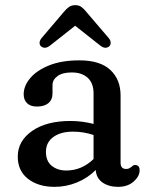

<svg xmlns="http://www.w3.org/2000/svg" viewBox="-20 -714 584 746"><path d="M49 -105.5Q49 -166 104.5 -205Q160 -244 254 -244Q278 -244 301.2 -240.8Q324.5 -237.5 343.5 -232.5V-351.5Q343.5 -390.5 321 -411.5Q298.5 -432.5 258.5 -432.5Q222.5 -432.5 203.2 -418.2Q184 -404 184 -383.5V-350.5Q184 -326.5 168 -313.2Q152 -300 123.5 -300Q98.5 -300 85.2 -313Q72 -326 72 -347.5Q72 -380 97.2 -410.2Q122.5 -440.5 171 -460Q219.5 -479.5 288.5 -479.5Q369 -479.5 408.8 -442.2Q448.5 -405 448.5 -343V-81.5Q448.5 -57.5 470 -57.5Q477.5 -57.5 482 -60Q486.5 -62.5 490 -65Q493.5 -68 496.8 -70.5Q500 -73 504 -73Q522.5 -73 522.5 -52.5Q522.5 -29 499.2 -8.5Q476 12 438.5 12Q402.5 12 378.2 -5Q354 -22 352 -53.5Q320.5 -22 278.8 -5Q237 12 192 12Q129 12 89 -19Q49 -50 49 -105.5ZM158.5 -124Q158.5 -88 181 -69.8Q203.5 -51.5 237.5 -51.5Q297.5 -51.5 343.5 -96V-189.5Q325.5 -195.5 305.8 -199Q286 -202.5 264 -202.5Q215.5 -202.5 187 -181.5Q158.5 -160.5 158.5 -124ZM174.5 -537Q154.5 -521.5 139.5 -534Q134 -538.5 133.8 -547.2Q133.5 -556 141.5 -566L227 -666.5Q238 -680 248 -687Q258 -694 272.5 -694Q286.5 -694 296.2 -687Q306 -680 316.5 -666.5L402.5 -566Q410.5 -556 410 -547.2Q409.5 -538.5 404.5 -534Q389 -521.5 369.5 -537L272 -614Z"/></svg>

Font: Fraunces 9pt S100
Style: Regular
Weight: 400
Version: Version 1.000; ttfautohint (v1.8.3)